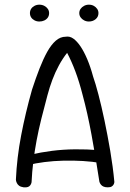

<svg xmlns="http://www.w3.org/2000/svg" viewBox="-20 -800 557 821"><path d="M81 1Q68 -1 61.5 -6Q55 -11 52 -17.5Q49 -24 48.5 -28Q48 -32 48 -32Q52 -125 70.5 -221.5Q89 -318 117 -417Q133 -466 149 -507Q165 -548 182 -578.5Q199 -609 218.5 -626Q238 -643 261 -643Q278 -646 293.5 -635Q309 -624 324 -602Q339 -580 353 -547Q367 -514 378 -473Q388 -445 401 -395.5Q414 -346 427 -284Q440 -222 451.5 -154.5Q463 -87 469 -22Q469 -22 468.5 -18.5Q468 -15 465.5 -10.5Q463 -6 457.5 -2.5Q452 1 441 1Q430 1 423 -2Q416 -5 412 -10Q408 -15 406.5 -19Q405 -23 405 -23Q389 -128 371.5 -223Q354 -318 333 -395Q319 -450 302.5 -494Q286 -538 267 -574Q248 -550 232 -520.5Q216 -491 204 -459Q192 -427 183 -393Q169 -341 157 -293Q145 -245 136.5 -199.5Q128 -154 122.5 -109.5Q117 -65 115 -21Q115 -21 114 -17Q113 -13 109.5 -8Q106 -3 99.5 -0.5Q93 2 81 1ZM100 -94 108 -138Q155 -149 202.5 -155Q250 -161 300.5 -161.5Q351 -162 403 -158L411 -103Q376 -109 335 -111.5Q294 -114 251.5 -113Q209 -112 170 -107Q131 -102 100 -94ZM360 -708Q349 -708 339.5 -713Q330 -718 324.5 -726Q319 -734 319 -744Q319 -754 324.5 -762Q330 -770 339.5 -775Q349 -780 360 -780Q372 -780 381 -775Q390 -770 395.5 -762Q401 -754 401 -744Q401 -728 389 -718Q377 -708 360 -708ZM148 -708Q137 -708 127.5 -713Q118 -718 113 -726Q108 -734 108 -744Q108 -754 113 -762Q118 -770 127.5 -775Q137 -780 148 -780Q160 -780 169.5 -775Q179 -770 184.5 -762Q190 -754 190 -744Q190 -733 184.5 -725Q179 -717 169.5 -712.5Q160 -708 148 -708Z"/></svg>

Font: Sour Gummy Black ExtraLight
Style: Regular
Weight: 250
Version: Version 1.000